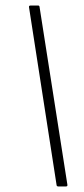

<svg xmlns="http://www.w3.org/2000/svg" viewBox="-20 -675 304 695"><path d="M192 0Q186 0 185 -4L85 -649Q84 -655 91 -655H118Q122 -655 123 -651L224 -6Q225 0 218 0Z"/></svg>

Font: Sofia Sans Condensed ExtraLight
Style: Italic
Weight: 250
Italic angle: -9°
Version: Version 4.100